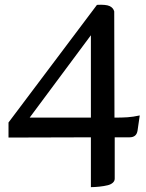

<svg xmlns="http://www.w3.org/2000/svg" viewBox="-20 -815 600 790"><path d="M452 -80Q452 -70 444 -63Q436 -56 424 -53Q408 -49 388.5 -47Q369 -45 354 -45V-250L15 -249V-311L379 -795Q416 -797 431 -790Q446 -783 450 -768L451 -331Q482 -331 504.5 -332.5Q527 -334 555 -340L546 -278Q542 -250 513 -250H452ZM354 -331V-670L102 -331Z"/></svg>

Font: Gowun Batang
Style: Bold
Weight: 700
Designer: Yanghee Ryu
Foundry: Yanghee Ryu
Version: Version 2.000